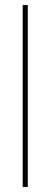

<svg xmlns="http://www.w3.org/2000/svg" viewBox="-20 -740 201 760"><path d="M70 0V-720H90V0Z"/></svg>

Font: DM Sans Thin
Style: Regular
Weight: 100
Designer: Colophon Foundry, Jonny Pinhorn
Foundry: Colophon Foundry
Version: Version 4.004; ttfautohint (v1.8.4.7-5d5b)